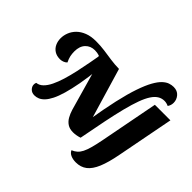

<svg xmlns="http://www.w3.org/2000/svg" viewBox="-228 -1188 1673 1673"><g transform="rotate(45 608.5 -351.5)"><path d="M770.7 0.3 711.3 -155.3Q738 -321.3 765 -440.5Q792 -559.7 819.7 -639.8Q847.3 -720 875 -769.5Q902.7 -819 929.8 -844.2Q957 -869.3 982.3 -877.8Q1007.7 -886.3 1031.7 -886.3Q1077.7 -886.3 1103.5 -856.3Q1129.3 -826.3 1129.3 -787.7Q1129.3 -757 1111.7 -731.7Q1085.7 -743.7 1061 -743.7Q1028 -743.7 1000.7 -726.8Q973.3 -710 949.7 -674Q926 -638 904.7 -579.8Q883.3 -521.7 862.3 -439.2Q841.3 -356.7 819 -247.5Q796.7 -138.3 770.7 0.3ZM225 24.7Q193 24.7 173.5 4.8Q154 -15 154 -39.7Q154 -54.3 159.7 -64.3Q192.7 -67.7 219.2 -93.7Q245.7 -119.7 267 -163.5Q288.3 -207.3 305.7 -264.2Q323 -321 337.5 -386.5Q352 -452 364.8 -521.7Q377.7 -591.3 389.7 -660L458 -532.3Q446 -417.3 430.2 -331.2Q414.3 -245 396.3 -183.2Q378.3 -121.3 358 -81Q337.7 -40.7 315.8 -17.7Q294 5.3 271.2 15Q248.3 24.7 225 24.7ZM160.3 -355.7Q118.7 -355.7 90.5 -374Q62.3 -392.3 48.3 -422.8Q34.3 -453.3 34.3 -489.3Q34.3 -525 48.2 -560.5Q62 -596 91 -625.2Q120 -654.3 164.8 -672Q209.7 -689.7 272 -689.7Q329 -689.7 379 -682.5Q429 -675.3 478.8 -668.2Q528.7 -661 583.3 -660L497.7 -568L381.3 -609.3L376.3 -618.3Q348.7 -627 320.3 -627Q267.3 -627 233.7 -591.8Q200 -556.7 200 -492.7Q200 -464.3 205.3 -438.8Q210.7 -413.3 226 -382Q212.3 -368 193.8 -361.8Q175.3 -355.7 160.3 -355.7ZM690.7 14.3Q648.7 14.3 621 -3.8Q593.3 -22 576 -52.5Q558.7 -83 547.3 -120.3L450.3 -461.7L402.3 -660H583.3L724.3 -184.7L770.7 0.3Q754.3 6.3 732.2 10.3Q710 14.3 690.7 14.3ZM893 182.3Q856.7 182.3 829.3 170.3Q802 158.3 791.3 133.7Q818 123 837 106.2Q856 89.3 870.3 61.2Q884.7 33 897.2 -13.2Q909.7 -59.3 923 -128.3L1025.3 -660H1217L1115.3 -133.3Q1094.3 -21.7 1065.2 48.2Q1036 118 994.2 150.2Q952.3 182.3 893 182.3Z"/></g></svg>

Font: Sansita Swashed Light
Style: Regular
Weight: 300
Designer: Pablo Cosgaya
Foundry: Omnibus-Type
Version: Version 1.003